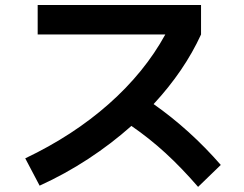

<svg xmlns="http://www.w3.org/2000/svg" viewBox="-20 -726 978 769"><path d="M642.1 -587.9H130.9V-706.1H785.2V-587.9Q718.3 -441.9 595.2 -309.1Q741.7 -206.1 864.3 -65.4L773.4 22.5Q707.5 -53.7 643.1 -112.8Q578.6 -171.9 506.3 -221.7Q426.3 -150.4 333.5 -89.6Q240.7 -28.8 138.7 17.6L81.1 -91.8Q272.9 -183.1 416 -309.8Q559.1 -436.5 642.1 -587.9Z"/></svg>

Font: Pretendard JP
Style: Bold
Weight: 700
Designer: Base glyphs from Inter by Rasmus Andersson; Hangeul glyphs from Noto Sans CJK(Source Han Sans) by Jang Soo-young and Kan
Foundry: Kil Hyung-jin
Version: Version 1.309